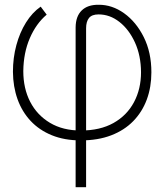

<svg xmlns="http://www.w3.org/2000/svg" viewBox="-20 -573 682 797"><path d="M293.9 204.1V-459.5Q294.4 -505.4 319.1 -529.5Q343.8 -553.7 389.2 -553.2Q445.3 -553.7 495.4 -517.8Q545.4 -481.9 576.9 -418.7Q608.4 -355.5 608.4 -272.9Q608.4 -211.4 589.4 -159.9Q570.3 -108.4 533.2 -70.3Q496.1 -32.2 441.4 -11.2Q386.7 9.8 315.4 9.8Q247.6 9.8 195.3 -11.5Q143.1 -32.7 107.2 -71Q71.3 -109.4 52.7 -161.4Q34.2 -213.4 33.7 -274.9Q33.7 -333 47.9 -385.5Q62 -438 87.9 -479.5Q113.8 -521 148.9 -545.4L173.8 -512.2Q129.9 -475.1 103.8 -414.6Q77.6 -354 76.7 -277.8Q76.7 -206.1 105.2 -150.6Q133.8 -95.2 187.3 -63.2Q240.7 -31.2 315.4 -31.2Q395.5 -31.2 451.2 -62.5Q506.8 -93.8 536.1 -148.7Q565.4 -203.6 565.4 -273.4Q564.9 -342.3 540.3 -396.5Q515.6 -450.7 475.8 -481.9Q436 -513.2 389.2 -513.2Q361.3 -513.2 349.4 -498.3Q337.4 -483.4 337.4 -455.6V204.1Z"/></svg>

Font: Inter Tight ExtraLight
Style: Regular
Weight: 250
Designer: Rasmus Andersson
Foundry: rsms
Version: Version 3.004